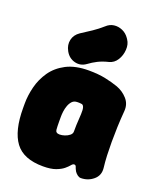

<svg xmlns="http://www.w3.org/2000/svg" viewBox="-149 -882 824 998"><g transform="rotate(20 262.5 -383.0)"><path d="M210 25Q102 25 56 -37Q10 -99 10 -225V-250Q10 -294 22 -342Q34 -390 62.5 -431.5Q91 -473 140.5 -499Q190 -525 265 -525Q318 -525 358 -516.5Q398 -508 429 -497Q464 -484 488.5 -456.5Q513 -429 510 -390Q506 -341 504.5 -298Q503 -255 503 -216.5Q503 -178 504.5 -142.5Q506 -107 510 -74Q514 -34 484.5 -9.5Q455 15 416 15Q407 15 398 8.5Q389 2 382 -8Q374 -22 371.5 -31Q369 -40 360 -40Q353 -40 345 -30Q337 -20 322 -7.5Q307 5 280.5 15Q254 25 210 25ZM235 -160Q248 -160 263 -165Q278 -170 289 -179Q300 -188 300 -200Q300 -222 300.5 -235.5Q301 -249 302 -262.5Q303 -276 304 -298Q307 -349 286 -349Q281 -350 275.5 -350Q270 -350 265 -350Q247 -350 236.5 -339Q226 -328 220 -311.5Q214 -295 212 -278.5Q210 -262 210 -250V-225Q210 -196 211.5 -178Q213 -160 235 -160ZM245 -554Q215 -532 181.5 -540.5Q148 -549 130 -581L129 -583Q113 -612 119.5 -641.5Q126 -671 154 -690Q184 -709 211.5 -727.5Q239 -746 265 -769Q284 -787 307.5 -790Q331 -793 354 -783Q377 -773 392 -751L396 -745Q411 -723 409 -691.5Q407 -660 391 -634.5Q375 -609 347 -602Q314 -594 289.5 -581.5Q265 -569 245 -554Z"/></g></svg>

Font: Winky Sans Black
Style: Regular
Weight: 900
Designer: Simon Atzbach
Foundry: typofactur
Version: Version 1.205